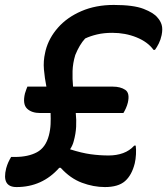

<svg xmlns="http://www.w3.org/2000/svg" viewBox="-36 -740 677 778"><path d="M75 -389H152Q145 -424 142 -458.5Q139 -493 147 -527L149 -536Q162 -586 199 -628Q236 -670 294 -695Q352 -720 425 -720Q505 -720 546 -704Q587 -688 602 -669Q614 -656 619 -639.5Q624 -623 619 -598Q615 -579 607.5 -564Q600 -549 592 -538H586Q563 -570 517.5 -588.5Q472 -607 419 -607Q385 -607 357.5 -600.5Q330 -594 309 -584Q286 -559 269 -517Q259 -484 258 -452Q257 -420 260 -389H421Q452 -389 471.5 -376Q491 -363 482 -324Q479 -312 474 -301Q469 -290 464 -282H271Q274 -254 272.5 -226Q271 -198 263 -169Q259 -152 248 -135Q295 -120 331.5 -115Q368 -110 404 -110Q436 -110 462.5 -119.5Q489 -129 508 -150H514Q516 -135 515 -115Q514 -95 510 -78Q498 -30 470.5 -6Q443 18 389 18Q343 18 296 0.5Q249 -17 210 -60H204Q135 18 31 18Q-30 18 -11 -58Q-7 -72 -2.5 -82Q2 -92 9 -104H24Q78 -104 113.5 -123Q149 -142 162 -191Q168 -214 169 -237Q170 -260 169 -282H127Q92 -282 73.5 -300Q55 -318 65 -361Q68 -371 70.5 -377.5Q73 -384 75 -389Z"/></svg>

Font: Recursive Sn Csl St SmB
Style: Italic
Weight: 600
Italic angle: -15°
Version: Version 1.079;hotconv 1.0.112;makeotfexe 2.5.65598; ttfautoh